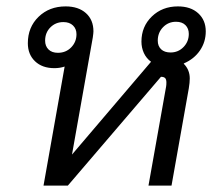

<svg xmlns="http://www.w3.org/2000/svg" viewBox="-20 -580 683 600"><path d="M555 -382 554 -381Q573 -362 573 -335Q573 -322 570 -304L516 0H444L499 -309Q500 -314 500 -322Q500 -332 496 -336Q492 -340 483 -340L192 0H116L182 -372Q167 -367 150 -367Q112 -367 89.5 -388.5Q67 -410 67 -445Q67 -495 100.5 -527.5Q134 -560 185 -560Q225 -560 248.5 -539Q272 -518 272 -482Q272 -477 270 -463L205 -97L452 -387Q437 -398 429.5 -414.5Q422 -431 422 -450Q422 -497 454.5 -528.5Q487 -560 536 -560Q576 -560 599.5 -538.5Q623 -517 623 -482Q623 -449 605 -422.5Q587 -396 555 -382ZM570 -474Q570 -491 559.5 -501.5Q549 -512 530 -512Q506 -512 489.5 -495Q473 -478 473 -453Q473 -436 483.5 -426Q494 -416 513 -416Q537 -416 553.5 -433Q570 -450 570 -474ZM219 -473Q219 -490 208 -500.5Q197 -511 178 -511Q154 -511 137.5 -494.5Q121 -478 121 -453Q121 -436 131.5 -425.5Q142 -415 161 -415Q186 -415 202.5 -432Q219 -449 219 -473Z"/></svg>

Font: Bai Jamjuree
Style: Italic
Weight: 400
Italic angle: -10°
Version: Version 1.000; ttfautohint (v1.6)